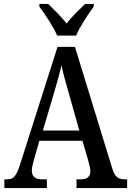

<svg xmlns="http://www.w3.org/2000/svg" viewBox="-20 -951 663 971"><path d="M269 -771H365C383 -816 427 -880 454 -918V-931H410C381 -902 342 -866 317 -832C291 -866 253 -902 224 -931H179V-918C206 -880 251 -816 269 -771ZM2 0H217V-44H192C157 -44 141 -60 141 -88C141 -104 147 -128 152 -144L179 -239H397L427 -136C432 -118 437 -97 437 -84C437 -58 420 -44 389 -44H367V0H623V-44H613C579 -44 562 -55 549 -95L359 -714H271L82 -121C62 -57 47 -44 16 -44H2ZM197 -291 254 -484C269 -535 282 -581 291 -621C299 -581 313 -532 329 -476L381 -291Z"/></svg>

Font: Noto Serif Bengali Condensed Medium
Style: Regular
Weight: 500
Width: 3
Designer: Juan Bruce, Universal Thirst, Indian Type Foundry and the Monotype Design Team.
Foundry: Monotype Imaging Inc.
Version: Version 2.003